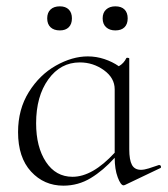

<svg xmlns="http://www.w3.org/2000/svg" viewBox="-20 -577 530 606"><path d="M483 -56Q487 -56 488 -51.5Q489 -47 485 -46L374 7L370 8Q361 8 351.5 -17.5Q342 -43 342 -79Q306 -39 266.5 -15Q227 9 180 9Q119 9 78 -35.5Q37 -80 37 -160Q37 -232 71 -286.5Q105 -341 156.5 -370Q208 -399 257 -399Q284 -399 309.5 -390.5Q335 -382 355 -368Q371 -377 379 -394Q380 -395 384 -394.5Q388 -394 388 -392V-106Q388 -72 396.5 -56.5Q405 -41 425 -41Q435 -41 449.5 -45.5Q464 -50 481 -56ZM342 -95V-295Q342 -331 308 -355.5Q274 -380 232 -380Q171 -380 132.5 -326.5Q94 -273 94 -188Q94 -113 125 -66Q156 -19 209 -19Q272 -19 342 -95ZM129 -519Q129 -537 139.5 -547Q150 -557 169 -557Q187 -557 197 -547Q207 -537 207 -519Q207 -501 197 -491Q187 -481 169 -481Q150 -481 139.5 -491Q129 -501 129 -519ZM304 -519Q304 -537 315 -547Q326 -557 344 -557Q363 -557 373 -547Q383 -537 383 -519Q383 -501 373 -491Q363 -481 344 -481Q326 -481 315 -491Q304 -501 304 -519Z"/></svg>

Font: Cormorant Infant Light
Style: Regular
Weight: 300
Designer: Christian Thalmann (Catharsis Fonts)
Version: Version 3.000